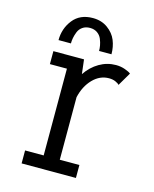

<svg xmlns="http://www.w3.org/2000/svg" viewBox="-105 -752 660 823"><g transform="rotate(15 225.0 -340.5)"><path d="M86.5 -551.5Q86.5 -603 117.2 -642Q148 -681 205 -681Q243.5 -681 271 -661Q298.5 -641 310 -612.8Q321.5 -584.5 321.5 -551.5H266.5Q266.5 -563.5 264.2 -576Q262 -588.5 256 -603.2Q250 -618 236.5 -627.5Q223 -637 204 -637Q184.5 -637 171 -627.5Q157.5 -618 151.8 -603Q146 -588 143.8 -575.8Q141.5 -563.5 141.5 -551.5ZM224.5 -57.5H311.5V0H70.5V-57.5H153V-442.5H77.5V-500H213.5L221 -436.5Q245 -472 279.2 -492Q313.5 -512 353 -512Q374.5 -512 393.2 -505.2Q412 -498.5 419.5 -492L384.5 -432.5Q380 -438.5 367.5 -444Q355 -449.5 338.5 -449.5Q298 -449.5 267 -417.5Q236 -385.5 224.5 -335Z"/></g></svg>

Font: League Mono Condensed Light
Style: Regular
Weight: 300
Width: 1
Designer: Tyler Finck
Foundry: The League of Moveable Type / Tyler Finck
Version: Version 2.210